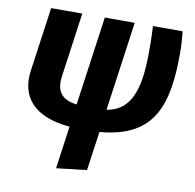

<svg xmlns="http://www.w3.org/2000/svg" viewBox="-83 -615 937 923"><g transform="rotate(10 385.5 -154.0)"><path d="M741 -428C741 -464 738 -499 735 -531H590C591 -506 593 -475 593 -439C593 -297 591 -119 440 -96L501 -531H355L294 -96C213 -106 192 -150 201 -217L245 -531H93L49 -218C31 -89 103 0 279 15L250 223L398 206L425 15C693 -7 741 -175 741 -428Z"/></g></svg>

Font: Fira Sans
Style: Bold Italic
Weight: 700
Italic angle: -8°
Designer: bBox Type GmbH & Carrois Corporate GbR & Edenspiekermann AG
Foundry: bBox Type GmbH & Carrois Corporate GbR & Edenspiekermann AG
Version: Version 4.301;PS 004.301;hotconv 1.0.88;makeotf.lib2.5.64775